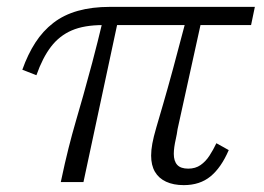

<svg xmlns="http://www.w3.org/2000/svg" viewBox="-20 -530 769 559"><path d="M223 0H157Q169 -57 179.5 -98.5Q190 -140 200.5 -176Q211 -212 222.5 -252.5Q234 -293 248.5 -347.5Q263 -402 282 -481H326ZM711 -457H280Q225 -457 189 -441.5Q153 -426 128.5 -394Q104 -362 86 -311L45 -327Q61 -372 83 -406Q105 -440 135.5 -463.5Q166 -487 207 -498.5Q248 -510 300 -510H722ZM569 -481 497 -154Q495 -139 492 -126Q489 -113 487.5 -102Q486 -91 486 -82Q486 -61 496 -50Q506 -39 528 -39Q549 -39 564 -49.5Q579 -60 590 -77Q601 -94 610 -113L646 -93Q624 -42 593 -16.5Q562 9 515 9Q485 9 463.5 -1Q442 -11 431 -30Q420 -49 420 -77Q420 -93 423.5 -112Q427 -131 435 -158.5Q443 -186 455 -227Q467 -268 484 -330.5Q501 -393 524 -481Z"/></svg>

Font: Roboto Serif ExtraLight
Style: Italic
Weight: 250
Italic angle: -10°
Designer: Greg Gazdowicz
Foundry: Commercial Type
Version: Version 1.008